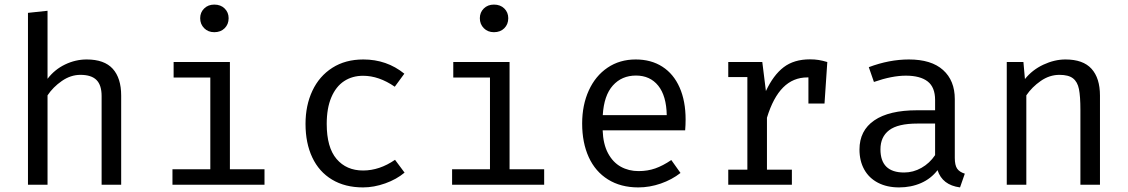

<svg xmlns="http://www.w3.org/2000/svg" viewBox="-20 -813 4963 845"><path d="M189.2 -466.2Q220.5 -507.2 266.4 -529.2Q312.3 -551.3 361.5 -551.3Q439 -551.3 476.2 -510.3Q513.3 -469.2 513.3 -392.3V0H427.2V-390.3Q427.2 -438.5 404.6 -461Q382.1 -483.6 333.8 -483.6Q291.3 -483.6 252.3 -456.7Q213.3 -429.7 189.2 -393.3V0H103.1V-756.4L189.2 -765.6Z M986.2 -732.8Q986.2 -706.2 968.7 -688.7Q951.3 -671.3 923.1 -671.3Q895.9 -671.3 878.5 -689Q861 -706.7 861 -732.8Q861 -758.5 878.5 -775.6Q895.9 -792.8 923.1 -792.8Q951.3 -792.8 968.7 -775.6Q986.2 -758.5 986.2 -732.8ZM744.1 -540H991.8V-68.2H1144.1V0H739V-68.2H905.6V-471.8H744.1Z M1718.5 -109.7 1760.5 -53.3Q1725.1 -23.6 1675.4 -5.9Q1625.6 11.8 1577.9 11.8Q1498.5 11.8 1441.3 -22.6Q1384.1 -56.9 1354.4 -120Q1324.6 -183.1 1324.6 -267.7Q1324.6 -349.2 1354.9 -413.6Q1385.1 -477.9 1442.6 -514.6Q1500 -551.3 1579 -551.3Q1682.1 -551.3 1759.5 -488.7L1717.4 -431.3Q1647.7 -479.5 1577.9 -479.5Q1530.3 -479.5 1494.4 -455.9Q1458.5 -432.3 1438.2 -384.6Q1417.9 -336.9 1417.9 -267.7Q1417.9 -164.1 1461.3 -113.3Q1504.6 -62.6 1577.9 -62.6Q1650.3 -62.6 1718.5 -109.7Z M2216.9 -732.8Q2216.9 -706.2 2199.5 -688.7Q2182.1 -671.3 2153.8 -671.3Q2126.7 -671.3 2109.2 -689Q2091.8 -706.7 2091.8 -732.8Q2091.8 -758.5 2109.2 -775.6Q2126.7 -792.8 2153.8 -792.8Q2182.1 -792.8 2199.5 -775.6Q2216.9 -758.5 2216.9 -732.8ZM1974.9 -540H2222.6V-68.2H2374.9V0H1969.7V-68.2H2136.4V-471.8H1974.9Z M2632.3 -239.5Q2634.4 -179 2655.9 -138.7Q2677.4 -98.5 2712.3 -79.2Q2747.2 -60 2790.3 -60Q2830.3 -60 2863.8 -71.8Q2897.4 -83.6 2934.4 -108.7L2974.9 -51.8Q2936.9 -22.1 2887.9 -5.1Q2839 11.8 2789.2 11.8Q2711.8 11.8 2655.9 -23.1Q2600 -57.9 2571 -121.5Q2542.1 -185.1 2542.1 -269.2Q2542.1 -350.8 2571.3 -414.9Q2600.5 -479 2653.8 -515.1Q2707.2 -551.3 2777.9 -551.3Q2845.6 -551.3 2895.1 -519.5Q2944.6 -487.7 2971 -427.9Q2997.4 -368.2 2997.4 -286.7Q2997.4 -263.1 2995.4 -239.5ZM2632.8 -306.2H2914.4Q2912.8 -391.3 2876.9 -435.9Q2841 -480.5 2779 -480.5Q2716.4 -480.5 2677.2 -436.7Q2637.9 -392.8 2632.8 -306.2Z M3621 -540 3608.7 -357.4H3537.9V-472.3H3533.3Q3470.8 -472.3 3426.7 -428.2Q3382.6 -384.1 3355.4 -294.9V-66.2H3465.1V0H3185.1V-66.2H3269.2V-473.8H3185.1V-540H3334.9L3350.8 -412.3Q3383.6 -482.6 3429 -517.2Q3474.4 -551.8 3544.6 -551.8Q3565.6 -551.8 3583.1 -549Q3600.5 -546.2 3621 -540Z M4182.1 -117.9Q4182.1 -86.2 4192.3 -71Q4202.6 -55.9 4226.2 -48.7L4205.1 11.8Q4127.2 1.5 4106.2 -64.1Q4077.4 -26.7 4033.6 -7.4Q3989.7 11.8 3936.9 11.8Q3883.6 11.8 3844.1 -8.7Q3804.6 -29.2 3783.6 -66.9Q3762.6 -104.6 3762.6 -154.9Q3762.6 -238.5 3827.7 -283.1Q3892.8 -327.7 4015.9 -327.7H4095.4V-372.8Q4095.4 -429.2 4062.6 -454.6Q4029.7 -480 3966.7 -480Q3905.6 -480 3826.2 -452.3L3803.6 -517.4Q3893.8 -551.3 3980 -551.3Q4079 -551.3 4130.5 -504.9Q4182.1 -458.5 4182.1 -376.9ZM4095.4 -130.3V-269.2H4017.4Q3931.8 -269.2 3893.3 -240Q3854.9 -210.8 3854.9 -155.9Q3854.9 -53.8 3959 -53.8Q3999 -53.8 4035.1 -74.1Q4071.3 -94.4 4095.4 -130.3Z M4410.8 0V-540H4484.1L4490.8 -465.1Q4523.1 -505.6 4572.1 -528.5Q4621 -551.3 4669.2 -551.3Q4746.7 -551.3 4783.8 -510.3Q4821 -469.2 4821 -392.3V0H4734.9V-328.7Q4734.9 -389.2 4728.5 -421Q4722.1 -452.8 4702.3 -468.2Q4682.6 -483.6 4642.6 -483.6Q4599 -483.6 4560.3 -456.7Q4521.5 -429.7 4496.9 -393.3V0Z"/></svg>

Font: Fira Code Fixed
Style: Regular
Weight: 400
Monospace: yes
Designer: Carrois Corporate, Edenspiekermann AG, Nikita Prokopov
Foundry: Carrois Corporate, Edenspiekermann AG, Nikita Prokopov
Version: Version 5.002